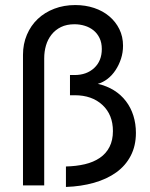

<svg xmlns="http://www.w3.org/2000/svg" viewBox="-20 -734 593 760"><path d="M241 -75Q282 -76 316 -84Q350 -92 375 -109Q400 -126 413.5 -152.5Q427 -179 427 -215Q427 -280 385.5 -318.5Q344 -357 276 -357H257V-437H275Q323 -437 353 -465Q383 -493 383 -540Q383 -565 374 -583.5Q365 -602 350 -614Q335 -626 315.5 -632Q296 -638 275 -638Q244 -638 221.5 -627Q199 -616 184 -597Q169 -578 162 -554Q155 -530 155 -503V0H71V-517Q71 -560 86.5 -596.5Q102 -633 129.5 -659Q157 -685 195 -699.5Q233 -714 278 -714Q318 -714 352.5 -702.5Q387 -691 412.5 -669.5Q438 -648 452.5 -618.5Q467 -589 467 -553Q467 -526 459 -501.5Q451 -477 437.5 -456.5Q424 -436 406 -422Q388 -408 367 -402Q403 -394 431 -376.5Q459 -359 478.5 -333.5Q498 -308 508 -276Q518 -244 518 -208Q518 -157 497.5 -117.5Q477 -78 440 -51.5Q403 -25 352 -10.5Q301 4 241 6Z"/></svg>

Font: IngvarSans
Style: Regular
Weight: 500
Version: Version 3.000